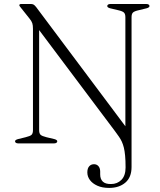

<svg xmlns="http://www.w3.org/2000/svg" viewBox="-20 -720 801 964"><path d="M558 -60.5 159.5 -591.5 176.5 -601.5V-66.5Q176.5 -50 183.8 -43.2Q191 -36.5 213.5 -31L253.5 -21.5Q267.5 -17.5 267.5 -10.5Q267.5 -6 263.2 -3Q259 0 250.5 0H72.5Q64 0 59.8 -3Q55.5 -6 55.5 -10.5Q55.5 -17.5 70 -21.5L108.5 -31Q131.5 -36.5 138.5 -43.2Q145.5 -50 145.5 -66.5V-575.5Q145.5 -593 142.2 -603.2Q139 -613.5 128 -627L85 -681Q81 -686 79 -688.8Q77 -691.5 77 -694Q77 -697 79.8 -698.5Q82.5 -700 87 -700H134.5Q143 -700 148.5 -697Q154 -694 161.5 -684.5L629 -60L609.5 -55V-633.5Q609.5 -650 602.2 -657Q595 -664 572.5 -669L532.5 -678.5Q518.5 -682.5 518.5 -689.5Q518.5 -694.5 522.8 -697.2Q527 -700 535.5 -700H713.5Q722 -700 726.2 -697.2Q730.5 -694.5 730.5 -689.5Q730.5 -682.5 716.5 -678.5L677.5 -669Q654.5 -664 647.5 -657Q640.5 -650 640.5 -633.5V118.5Q640.5 170.5 609.2 197Q578 223.5 528 223.5Q493.5 223.5 469 212.5Q444.5 201.5 431.5 184Q418.5 166.5 418.5 145.5Q418.5 125.5 427.8 115Q437 104.5 452 104.5Q466 104.5 474.5 114.5Q483 124.5 483 141.5V156Q483 179 496.2 191.8Q509.5 204.5 537.5 204Q569 204 589.8 182.8Q610.5 161.5 610.5 120.5Q610.5 86 608.2 62Q606 38 601.8 21Q597.5 4 591.5 -9Q585.5 -22 577 -34Q568.5 -46 558 -60.5Z"/></svg>

Font: Fraunces ExtraLight
Style: Regular
Weight: 250
Version: Version 1.000;[b76b70a41]